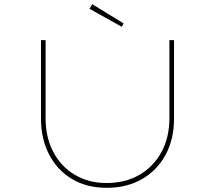

<svg xmlns="http://www.w3.org/2000/svg" viewBox="-20 -892 1027 918"><path d="M490 6Q395 6 324.5 -36Q254 -78 215 -153Q176 -228 176 -324V-700H198V-327Q198 -235 235 -165Q272 -95 338 -56Q404 -17 489 -17Q579 -17 646.5 -56Q714 -95 752 -165Q790 -235 790 -327V-700H812V-322Q812 -227 772 -152.5Q732 -78 659.5 -36Q587 6 490 6ZM562 -764 408 -850 421 -872 571 -780Z"/></svg>

Font: Lexend Tera Thin
Style: Regular
Weight: 250
Version: Version 1.007